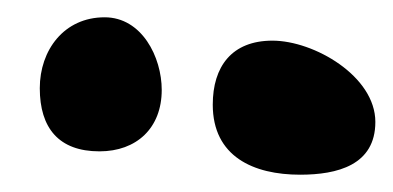

<svg xmlns="http://www.w3.org/2000/svg" viewBox="-20 -681 454 222"><path d="M26 -579C26 -533 48 -506 95 -506C138 -506 167 -533 167 -577C167 -615 144 -661 101 -661C54 -661 26 -623 26 -579ZM226 -560C226 -500 273 -479 327 -479C370 -479 414 -490 414 -540C414 -593 343 -634 295 -634C248 -634 226 -604 226 -560Z"/></svg>

Font: Charger
Style: Overspray
Weight: 400
Designer: Jasper
Foundry: Cannot Into Space Fonts
Version: Version 0.980